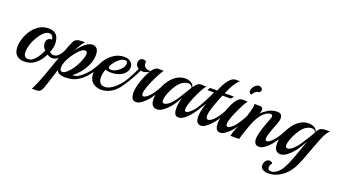

<svg xmlns="http://www.w3.org/2000/svg" viewBox="-67 -1181 3556 2014"><g transform="rotate(20 1711.5 -173.5)"><path d="M148 8Q102 8 68.5 -21Q35 -50 35 -114Q35 -161 52 -212Q69 -263 100.5 -307Q132 -351 177 -379Q222 -407 278 -407Q324 -407 349.5 -389.5Q375 -372 386 -343Q397 -314 397 -281Q397 -256 391.5 -230.5Q386 -205 376 -180Q393 -160 419 -160Q447 -160 471 -181Q485 -193 496.5 -211.5Q508 -230 517 -246Q520 -252 524 -252Q529 -252 529 -238Q529 -229 526.5 -217Q524 -205 516 -193Q501 -167 485 -153.5Q469 -140 449 -132Q434 -126 417 -126Q386 -126 361 -145Q353 -128 341 -110Q312 -61 266 -26.5Q220 8 148 8ZM186 -30Q209 -30 230.5 -45.5Q252 -61 270 -84Q288 -107 301.5 -132Q315 -157 324 -176Q290 -205 290 -249Q290 -278 306 -294Q322 -310 350 -308Q349 -331 338 -346Q327 -361 302 -361Q279 -361 258.5 -347Q238 -333 220.5 -311.5Q203 -290 189.5 -267.5Q176 -245 167 -227Q154 -201 143 -164Q132 -127 132 -95Q132 -67 143.5 -48.5Q155 -30 186 -30Z M327 248Q332 241 340 223.5Q348 206 357 186Q366 166 372 152Q389 110 411 49.5Q433 -11 456 -77Q479 -143 500 -203Q521 -263 537 -302Q552 -338 563 -359.5Q574 -381 594.5 -390.5Q615 -400 657 -400H687Q673 -390 650.5 -354.5Q628 -319 608 -280Q615 -289 621 -297.5Q627 -306 634 -313Q666 -352 702 -378Q738 -404 772 -404Q800 -404 819.5 -383Q839 -362 839 -312Q839 -266 821.5 -219.5Q804 -173 775 -131.5Q746 -90 711 -58Q704 -51 695.5 -44.5Q687 -38 678 -32Q710 -29 741.5 -47Q773 -65 799.5 -91Q826 -117 843 -138Q863 -164 883.5 -198Q904 -232 917 -258Q921 -265 924 -265Q932 -265 932 -247Q932 -231 922 -214Q914 -199 900 -176Q886 -153 875 -136Q829 -69 768 -26Q707 17 621 17Q614 17 606.5 17Q599 17 591 16Q567 14 546 4.5Q525 -5 518 -31L462 144Q451 179 441.5 202Q432 225 417.5 236.5Q403 248 375 248ZM568 -26Q585 -26 607 -43.5Q629 -61 650.5 -87.5Q672 -114 687 -139Q710 -179 726 -221Q742 -263 742 -290Q742 -320 718 -320Q697 -320 672 -300Q654 -286 631.5 -259Q609 -232 587.5 -198.5Q566 -165 552.5 -130.5Q539 -96 539 -68Q539 -63 539.5 -58.5Q540 -54 541 -49Q546 -26 568 -26Z M1110 -14Q1064 10 1013 10Q970 10 933 -11Q896 -32 883 -78Q877 -99 877 -122Q877 -160 890.5 -200.5Q904 -241 926 -275Q960 -328 1012 -363Q1064 -398 1127 -398Q1174 -398 1200 -374Q1226 -350 1226 -318Q1226 -280 1200.5 -251.5Q1175 -223 1134 -208Q1114 -201 1091.5 -197.5Q1069 -194 1049 -194Q1008 -194 986 -205Q967 -156 967 -115Q967 -78 984 -54.5Q1001 -31 1038 -31Q1069 -31 1099.5 -48Q1130 -65 1156.5 -90Q1183 -115 1201 -138Q1215 -155 1225 -170Q1235 -185 1246 -204.5Q1257 -224 1272 -253Q1276 -260 1279 -260Q1285 -260 1285 -244Q1285 -235 1282.5 -224.5Q1280 -214 1274 -203Q1260 -178 1240.5 -148.5Q1221 -119 1201 -92Q1183 -68 1160 -48Q1137 -28 1110 -14ZM1019 -227Q1024 -224 1030 -223Q1036 -222 1042 -222Q1062 -222 1082 -231.5Q1102 -241 1116 -251Q1139 -267 1155 -289Q1171 -311 1173 -339Q1174 -351 1167.5 -359.5Q1161 -368 1145 -368Q1137 -368 1125 -365Q1109 -361 1093 -350Q1077 -339 1062 -324Q1057 -319 1044.5 -304.5Q1032 -290 1021 -272.5Q1010 -255 1010 -242Q1010 -231 1019 -227Z M1400 7Q1368 7 1354 -20Q1343 -44 1343 -77Q1343 -114 1354 -159Q1365 -204 1384 -251Q1391 -268 1402.5 -294Q1414 -320 1430 -345Q1416 -333 1397 -325.5Q1378 -318 1360 -318Q1346 -318 1337 -322Q1329 -306 1311 -270Q1293 -234 1263 -185Q1260 -180 1257.5 -185.5Q1255 -191 1255 -201Q1255 -209 1257 -218Q1259 -227 1263 -235Q1273 -254 1283 -274.5Q1293 -295 1301 -311Q1309 -327 1310 -331Q1292 -340 1283 -356.5Q1274 -373 1274 -389Q1274 -405 1281.5 -418Q1289 -431 1304 -438Q1313 -441 1321 -441Q1343 -441 1357 -427Q1356 -423 1355.5 -418.5Q1355 -414 1355 -409Q1355 -378 1380 -363Q1405 -348 1434 -352Q1448 -372 1466 -387Q1484 -402 1505 -402Q1516 -402 1536.5 -401Q1557 -400 1566 -401Q1560 -397 1552 -385Q1544 -373 1537 -360Q1530 -347 1526 -340Q1499 -288 1476 -236.5Q1453 -185 1441 -138Q1439 -129 1437.5 -121.5Q1436 -114 1436 -106Q1436 -76 1456 -76Q1470 -76 1496 -96Q1519 -115 1537 -138Q1557 -164 1575 -194Q1593 -224 1606 -249Q1611 -257 1613 -257Q1619 -257 1619 -239Q1619 -232 1617 -222Q1615 -212 1610 -203Q1595 -178 1576 -148.5Q1557 -119 1537 -91Q1524 -73 1500.5 -50Q1477 -27 1450.5 -10Q1424 7 1400 7Z M1875 6Q1844 6 1832.5 -18Q1821 -42 1821 -77Q1821 -109 1827 -140Q1830 -154 1833.5 -168.5Q1837 -183 1842 -199Q1825 -168 1806.5 -139Q1788 -110 1769 -88Q1737 -49 1701.5 -23Q1666 3 1631 3Q1603 3 1583.5 -17.5Q1564 -38 1564 -89Q1564 -141 1582 -196Q1600 -251 1632.5 -298.5Q1665 -346 1709.5 -375Q1754 -404 1807 -404Q1824 -404 1844 -399Q1864 -394 1881 -380.5Q1898 -367 1904 -343Q1905 -345 1906.5 -346Q1908 -347 1909 -348Q1923 -370 1941 -385Q1959 -400 1981 -400Q1992 -400 2012 -399Q2032 -398 2041 -399Q2036 -395 2027.5 -383Q2019 -371 2012 -358.5Q2005 -346 2001 -339Q1974 -287 1952 -236Q1930 -185 1918 -138Q1915 -128 1914 -119.5Q1913 -111 1913 -103Q1913 -77 1930 -77Q1946 -77 1970 -97Q2005 -125 2031.5 -167Q2058 -209 2078 -248Q2082 -255 2085 -255Q2091 -255 2091 -238Q2091 -230 2088.5 -220Q2086 -210 2081 -201Q2067 -177 2044.5 -142Q2022 -107 1994 -73.5Q1966 -40 1935.5 -17Q1905 6 1875 6ZM1676 -81Q1679 -80 1685 -80Q1704 -80 1726 -96Q1748 -112 1770 -137.5Q1792 -163 1809 -189Q1853 -259 1874 -294Q1895 -329 1898 -334Q1893 -351 1880.5 -359Q1868 -367 1851 -367Q1829 -367 1804.5 -355Q1780 -343 1763 -326Q1737 -300 1713.5 -259Q1690 -218 1675.5 -178Q1661 -138 1661 -111Q1661 -86 1676 -81Z M2124 6Q2095 6 2080 -17Q2073 -28 2070 -43Q2067 -58 2067 -74Q2067 -90 2069 -106.5Q2071 -123 2074 -139Q2079 -165 2085.5 -186.5Q2092 -208 2099 -228V-229Q2091 -214 2079 -196.5Q2067 -179 2062 -171Q2055 -160 2051 -160Q2047 -160 2047 -169Q2047 -189 2059 -213Q2067 -229 2081 -254.5Q2095 -280 2110 -310Q2125 -340 2136 -368H2069Q2064 -368 2067 -376Q2070 -384 2076 -391.5Q2082 -399 2085 -399H2161Q2172 -425 2186.5 -455Q2201 -485 2219.5 -511.5Q2238 -538 2260 -555Q2282 -572 2307 -572Q2318 -572 2334.5 -572Q2351 -572 2355 -573Q2334 -559 2306 -517.5Q2278 -476 2245 -399H2346Q2349 -399 2344 -391.5Q2339 -384 2331.5 -376Q2324 -368 2317 -368H2231Q2218 -335 2202.5 -296Q2187 -257 2174.5 -219.5Q2162 -182 2156 -151Q2152 -132 2152 -116Q2152 -78 2176 -78Q2192 -78 2214 -94Q2236 -110 2258 -138Q2278 -164 2296.5 -194Q2315 -224 2328 -249Q2332 -256 2335 -256Q2341 -256 2341 -240Q2341 -232 2338.5 -221.5Q2336 -211 2330 -201Q2316 -177 2297 -148.5Q2278 -120 2258 -92Q2244 -74 2221.5 -51Q2199 -28 2173.5 -11Q2148 6 2124 6Z M2511 -480Q2485 -489 2485 -514Q2485 -537 2503.5 -561.5Q2522 -586 2544 -593Q2549 -595 2552.5 -595Q2556 -595 2560 -595Q2577 -595 2588 -585Q2599 -575 2599 -562Q2599 -544 2580 -532Q2565 -534 2551 -525Q2537 -516 2526.5 -503Q2516 -490 2511 -480ZM2339 6Q2326 6 2314 0.5Q2302 -5 2294 -21Q2283 -45 2283 -78Q2283 -114 2294 -158.5Q2305 -203 2323 -250Q2330 -267 2341 -292Q2352 -317 2367 -342Q2382 -367 2401.5 -383.5Q2421 -400 2444 -400Q2455 -400 2475 -399Q2495 -398 2504 -399Q2498 -395 2490 -383Q2482 -371 2475 -358.5Q2468 -346 2464 -339Q2438 -287 2415 -236Q2392 -185 2380 -138Q2378 -130 2377 -122Q2376 -114 2376 -107Q2376 -78 2395 -78Q2403 -78 2412.5 -82.5Q2422 -87 2435 -97Q2458 -115 2475 -138Q2495 -164 2513 -193.5Q2531 -223 2544 -248Q2549 -256 2551 -256Q2557 -256 2557 -239Q2557 -231 2554.5 -220.5Q2552 -210 2547 -201Q2533 -177 2514 -148Q2495 -119 2475 -92Q2461 -73 2438 -50Q2415 -27 2389 -10.5Q2363 6 2339 6Z M2775 6Q2741 6 2728.5 -14.5Q2716 -35 2716 -62Q2716 -95 2729 -141.5Q2742 -188 2759.5 -235.5Q2777 -283 2791 -320Q2795 -329 2795 -339Q2795 -350 2788 -355Q2781 -360 2770 -360Q2754 -360 2734 -350Q2703 -334 2675 -299Q2647 -264 2630 -226Q2611 -183 2596 -140Q2581 -97 2572 -70Q2566 -53 2561 -35Q2556 -17 2551 0H2454Q2454 0 2460.5 -25Q2467 -50 2477 -75Q2494 -119 2511.5 -163Q2529 -207 2542 -241Q2546 -251 2554.5 -278.5Q2563 -306 2570.5 -336Q2578 -366 2578 -385Q2578 -396 2575 -400Q2584 -400 2595.5 -400.5Q2607 -401 2617 -401Q2631 -401 2643.5 -400Q2656 -399 2660 -395Q2672 -386 2672 -369Q2672 -357 2667.5 -345Q2663 -333 2661 -325Q2675 -338 2690 -350Q2705 -362 2736 -381Q2754 -392 2781 -399Q2808 -406 2830 -406Q2887 -406 2887 -353Q2887 -344 2885.5 -333Q2884 -322 2879 -309Q2874 -293 2863 -265Q2852 -237 2840.5 -205.5Q2829 -174 2821 -146Q2813 -118 2813 -101Q2813 -77 2831 -77Q2847 -77 2871 -97Q2894 -116 2911 -138Q2932 -164 2949.5 -193.5Q2967 -223 2980 -248Q2985 -256 2987 -256Q2993 -256 2993 -239Q2993 -231 2990.5 -220.5Q2988 -210 2983 -201Q2969 -177 2950 -148Q2931 -119 2911 -92Q2897 -73 2874 -50Q2851 -27 2825 -10.5Q2799 6 2775 6Z M2962 235Q2929 235 2901 221.5Q2873 208 2873 172Q2873 152 2885 131.5Q2897 111 2919 105Q2921 104 2924 104Q2927 104 2929 104Q2956 104 2965 125Q2963 126 2959 131.5Q2955 137 2953 140Q2944 158 2944 172Q2944 188 2954.5 197Q2965 206 2982 206Q2996 206 3012.5 199.5Q3029 193 3047 179Q3079 153 3099.5 116.5Q3120 80 3135 45Q3161 -17 3184.5 -86Q3208 -155 3231 -219Q3212 -184 3190.5 -149Q3169 -114 3147 -88Q3115 -49 3079.5 -23Q3044 3 3009 3Q2981 3 2961 -17.5Q2941 -38 2941 -89Q2941 -141 2959 -196Q2977 -251 3009.5 -298.5Q3042 -346 3086.5 -375Q3131 -404 3184 -404Q3201 -404 3221 -399Q3241 -394 3257.5 -381Q3274 -368 3280 -344Q3294 -374 3314 -387Q3334 -400 3383 -400H3423Q3404 -388 3385 -355.5Q3366 -323 3349 -279Q3336 -247 3319.5 -204Q3303 -161 3289 -122Q3276 -86 3259.5 -42Q3243 2 3222.5 45Q3202 88 3176 121Q3136 172 3078.5 203.5Q3021 235 2962 235ZM3053 -81Q3056 -80 3062 -80Q3081 -80 3103 -96Q3125 -112 3147 -137.5Q3169 -163 3186 -189Q3228 -254 3249.5 -289Q3271 -324 3275 -333Q3276 -333 3276 -335Q3271 -352 3258.5 -359.5Q3246 -367 3230 -367Q3208 -367 3183 -355Q3158 -343 3141 -326Q3115 -300 3091.5 -259Q3068 -218 3053 -178Q3038 -138 3038 -111Q3038 -86 3053 -81Z"/></g></svg>

Font: Playball
Style: Regular
Weight: 400
Designer: Robert E. Leuschke
Foundry: Robert E. Leuschke
Version: Version 1.010